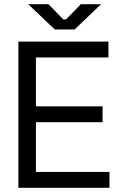

<svg xmlns="http://www.w3.org/2000/svg" viewBox="-20 -899 579 919"><path d="M68 0V-700H499V-624H152V-390H471V-314H152V-76H504V0ZM242 -758 115 -879H212L283 -806H296L367 -879H464L337 -758Z"/></svg>

Font: Space Grotesk Frontify
Style: Regular
Weight: 400
Designer: Florian Karsten
Version: Version 2.000